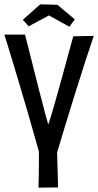

<svg xmlns="http://www.w3.org/2000/svg" viewBox="-22 -863 451 883"><path d="M155 0Q155 -7 156.5 -64Q158 -121 156 -233L239 -224Q240 -184 241 -146Q242 -108 243 -77.5Q244 -47 244.5 -26.5Q245 -6 245 -1ZM-2 -704H93Q102 -669 112.5 -627.5Q123 -586 134 -542Q145 -498 156 -455Q165 -422 172.5 -392Q180 -362 187 -336Q194 -310 200 -290Q207 -310 214.5 -335Q222 -360 230 -388.5Q238 -417 247 -449Q255 -479 264 -510Q273 -541 281 -572.5Q289 -604 298 -635Q307 -666 315 -696L409 -698Q402 -675 392 -646Q382 -617 371 -583Q360 -549 348.5 -512Q337 -475 325 -438Q312 -396 299 -354Q286 -312 274 -272.5Q262 -233 252 -199.5Q242 -166 234 -140H164Q156 -170 146 -204.5Q136 -239 125.5 -276.5Q115 -314 103.5 -353.5Q92 -393 80 -433Q69 -471 57.5 -509Q46 -547 35.5 -582Q25 -617 15.5 -648Q6 -679 -2 -704ZM297 -740 203 -792 110 -742 83 -772 163 -843 242 -841 322 -774Z"/></svg>

Font: Truculenta Medium
Style: Regular
Weight: 500
Version: Version 1.002